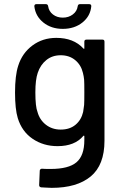

<svg xmlns="http://www.w3.org/2000/svg" viewBox="-20 -698 582 917"><path d="M382.8 -467.8V-499Q382.8 -508.8 393.1 -508.8H469.2Q479 -508.8 479 -499V-25.9Q479 90.3 413.1 144.8Q347.2 199.2 227.1 199.2Q220.7 199.2 203.4 198.2Q186 197.3 176.8 196.8Q167 195.3 167 186L169.9 117.2Q169.9 113.3 173.1 110.4Q176.3 107.4 181.2 107.9Q189.9 108.9 222.2 108.9Q307.6 108.9 345.2 77.1Q382.8 45.4 382.8 -28.8V-46.9Q382.8 -49.3 381.3 -50Q379.9 -50.8 377.9 -48.8Q336.9 0 254.9 0Q187.5 0 136 -34.9Q84.5 -69.8 64.9 -133.8Q51.8 -176.8 51.8 -255.9Q51.8 -337.4 66.9 -383.8Q85.9 -444.3 134.8 -480.7Q183.6 -517.1 249 -517.1Q331.5 -517.1 377.9 -466.8Q382.8 -461.9 382.8 -467.8ZM377 -163.1Q380.9 -186.5 381.8 -196.8Q382.8 -209 382.8 -256.8Q382.8 -304.7 381.8 -316.9Q380.4 -333 376 -350.1Q367.2 -387.7 339.1 -410.9Q311 -434.1 270 -434.1Q229.5 -434.1 201.2 -411.1Q172.9 -388.2 160.2 -350.1Q148.9 -317.4 148.9 -256.8Q148.9 -188.5 159.2 -163.1Q169.4 -125.5 199.2 -102.3Q229 -79.1 270 -79.1Q313 -79.1 340.6 -102.1Q368.2 -125 377 -163.1ZM279.8 -560.1Q225.1 -560.1 187.3 -590.3Q149.4 -620.6 144 -668Q144 -678.2 153.8 -678.2H199.2Q208.5 -678.2 210 -668Q213.4 -644 232.9 -628.9Q252.4 -613.8 279.8 -613.8Q307.6 -613.8 327.6 -628.9Q347.7 -644 351.1 -668Q352.5 -678.2 361.8 -678.2H405.8Q416 -678.2 416 -668.9Q412.1 -621.6 374 -590.8Q335.9 -560.1 279.8 -560.1Z"/></svg>

Font: Gruenseis Font Medium
Style: Regular
Weight: 500
Designer: Jeremy Tribby
Foundry: Tribby Type
Version: Version 1.408;Glyphs 3.1.2 (3151)